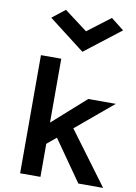

<svg xmlns="http://www.w3.org/2000/svg" viewBox="-103 -1032 780 1098"><g transform="rotate(10 287.5 -483.0)"><path d="M114 -907 323 -746 531 -907 456 -966 323 -865 189 -966ZM93 0V-686H211V-315L403 -486H563L348 -306L575 0H431L265 -237L211 -192V0Z"/></g></svg>

Font: Karmilla
Style: Bold
Weight: 700
Designer: Jonathan Pinhorn
Version: Version 1.000